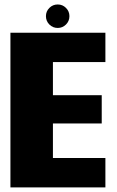

<svg xmlns="http://www.w3.org/2000/svg" viewBox="-20 -818 512 838"><path d="M25.5 0V-675H440V-547H211V-402.5H424V-279H211V-128.5H440V0ZM232 -696Q210.5 -696 195.5 -711Q180.5 -726 180.5 -747.5Q180.5 -768.5 195.5 -783.5Q210.5 -798.5 232 -798.5Q253 -798.5 268 -783.5Q283 -768.5 283 -747.5Q283 -726 268 -711Q253 -696 232 -696Z"/></svg>

Font: Anybody ExtraBold
Style: Regular
Weight: 800
Designer: Tyler Finck
Foundry: Etcetera Type Company
Version: Version 1.010; ttfautohint (v1.8.3) -l 8 -r 50 -G 200 -x 14 